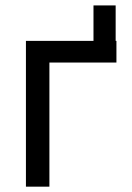

<svg xmlns="http://www.w3.org/2000/svg" viewBox="-20 -699 496 719"><path d="M330.1 -545.9V-678.7H413.1V-545.9ZM416 -545.9V-464.8H165V0H77.1V-545.9Z"/></svg>

Font: Inter Variable LoSnoCo
Style: Regular
Weight: 400
Designer: Rasmus Andersson
Foundry: rsms
Version: Version 4.000;git-a52131595; featfreeze: case,dlig,ss01,ss02